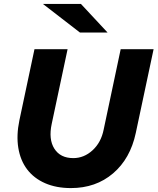

<svg xmlns="http://www.w3.org/2000/svg" viewBox="-20 -951 804 980"><path d="M673 -272Q645 -141 557 -66Q469 9 342 9Q267 9 210 -16Q153 -41 118.5 -86.5Q84 -132 73.5 -196Q63 -260 79 -337L156 -700H325L244 -319Q227 -240 257.5 -192Q288 -144 354 -144Q409 -144 452.5 -184Q496 -224 509 -289L596 -700H764ZM393 -931 529 -785H388L199 -931Z"/></svg>

Font: Red Hat Text
Style: Bold Italic
Weight: 700
Italic angle: -12°
Designer: Pentagram / MCKL
Foundry: Pentagram / MCKL
Version: Version 1.003; Red Hat Text Bold Italic